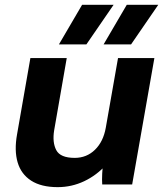

<svg xmlns="http://www.w3.org/2000/svg" viewBox="-20 -759 676 790"><path d="M50.2 -206.4 105 -520H254.6L202.8 -222.6Q194.8 -173.2 211.5 -141.3Q228.2 -109.4 287.4 -109.4Q336.4 -109.4 370.7 -142.7Q405 -176 415.2 -233.2L465.6 -520H615.2L523.8 0H400.6Q399.2 -18.8 400.5 -44.7Q401.8 -70.6 404.8 -88.2L417.6 -82Q378 -37.8 326.4 -13.4Q274.8 11 217.4 11Q149.6 11 108.2 -15.7Q66.8 -42.4 52.5 -91.1Q38.2 -139.8 50.2 -206.4ZM317.8 -739.2H447.4L335.4 -576.2H222.4ZM501.6 -739.2H631.2L519.2 -576.2H406.2Z"/></svg>

Font: Fixel Italic Variable 20240409 Display Thin
Style: Italic
Weight: 100
Italic angle: -10°
Designer: AlfaBravo + MacPaw
Foundry: Kyrylo Tkachov, Marchela Mozhyna, Serhii Makarenko, Maria Weinstein, Zakhar Kryvoshyya
Version: Version 1.211;Glyphs 3.2 (3225)